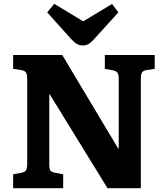

<svg xmlns="http://www.w3.org/2000/svg" viewBox="-20 -989 879 1009"><path d="M49 0V-73L92 -81Q110 -84 116.5 -93.5Q123 -103 123 -132V-572Q123 -598 116.5 -608Q110 -618 90 -621L49 -627V-700H307L602 -207L604 -211V-573Q604 -597 597.5 -606.5Q591 -616 571 -620L531 -627V-700H793V-627L751 -621Q732 -618 726 -607.5Q720 -597 720 -570V0H545L241 -494L239 -490V-128Q239 -101 245 -92.5Q251 -84 271 -81L312 -73V0ZM415 -750Q398 -750 384 -758Q370 -766 351 -787L228 -924L265 -969L417 -877L569 -968L602 -924L476 -785Q459 -766 446 -758Q433 -750 415 -750Z"/></svg>

Font: Literata
Style: Bold
Weight: 700
Designer: Latin by Veronika Burian and Jose Scaglione. Greek by Irene Vlachou. Cyrillic by Vera Evstafieva.
Foundry: TypeTogether
Version: Version 3.103; ttfautohint (v1.8.4.7-5d5b);gftools[0.9.29]